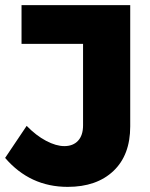

<svg xmlns="http://www.w3.org/2000/svg" viewBox="-25 -721 584 749"><path d="M239 8Q92 8 -5 -105L79 -230Q116 -192 155 -171.5Q194 -151 226 -151Q260 -151 279.5 -172Q299 -193 299 -232V-550H59V-701H483V-228Q483 -116 417.5 -54Q352 8 239 8Z"/></svg>

Font: Montserrat arm2
Style: Bold
Weight: 700
Designer: Julieta Ulanovsky
Foundry: Julieta Ulanovsky
Version: Version 6.000